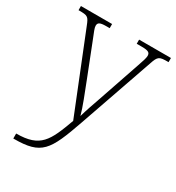

<svg xmlns="http://www.w3.org/2000/svg" viewBox="-184 -649 921 1003"><g transform="rotate(30 276.0 -148.0)"><path d="M49 210V240H52C218 240 245 194 317 -12L472 -457C489 -508 496 -511 549 -511H552V-536H360V-511H391C432 -511 441 -503 441 -484C441 -472 433 -447 423 -419L341 -179C321 -122 306 -79 294 -37C283 -80 252 -157 229 -216L154 -407C135 -455 127 -472 127 -485C127 -503 136 -511 176 -511H197V-536H9V-511H12C64 -511 69 -508 87 -462L274 4C221 149 194 210 49 210Z"/></g></svg>

Font: Noto Serif Myanmar ExtraLight
Style: Regular
Weight: 200
Designer: Ben Mitchell and the Monotype Design Team
Foundry: Monotype Imaging Inc.
Version: Version 2.106